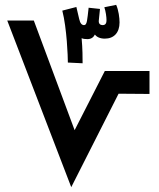

<svg xmlns="http://www.w3.org/2000/svg" viewBox="-20 -775 659 795"><path d="M322 -513C322 -536 322 -571 318 -617C324 -614 332 -613 342 -613C357 -613 367 -620 373 -632C380 -622 394 -615 414 -615C452 -615 475 -640 475 -682C475 -701 471 -733 461 -755L412 -745C418 -728 421 -704 421 -692C421 -682 419 -671 405 -671C396 -671 388 -676 389 -689L394 -738L347 -743C341 -693 341 -671 328 -671C319 -671 312 -678 308 -696L296 -747V-746L238 -731C257 -657 261 -540 261 -516ZM275 0 471 -387 599 -386V-481H414L289 -236L120 -690H10Z"/></svg>

Font: Noto Sans Arabic UI Cn SmBd
Style: Regular
Weight: 600
Width: 3
Designer: Monotype Design Team, Nadine Chahine and Nizar Qandah
Foundry: Monotype Imaging Inc.
Version: Version 2.010